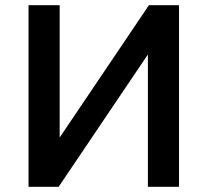

<svg xmlns="http://www.w3.org/2000/svg" viewBox="-20 -720 800 740"><path d="M90 -700H210V-190L554 -700H670V0H550V-510L206 0H90Z"/></svg>

Font: .
Style: 
Weight: 500
Designer: A.Korolkova, Vitaly Kuzmin
Foundry: ParaType Ltd
Version: Version 1.000; Glyphs 3.2, build 3192.0